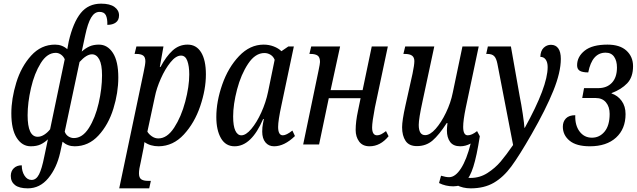

<svg xmlns="http://www.w3.org/2000/svg" viewBox="-20 -790 3482 1050"><path d="M39 172Q39 146 55.5 130Q72 114 99 114Q99 147 114 170.5Q129 194 153 194Q178 194 193.5 163.5Q209 133 222 67L242 -28Q223 -10 201.5 0Q180 10 148 10Q101 10 71.5 -36Q42 -82 42 -170Q42 -250 69 -338Q96 -426 150.5 -486Q205 -546 281 -546Q320 -546 348 -521L356 -564Q380 -667 421.5 -718.5Q463 -770 533 -770Q581 -770 606 -752Q631 -734 631 -706Q631 -680 613.5 -667Q596 -654 567 -654Q568 -688 559 -706.5Q550 -725 524 -725Q497 -725 478.5 -694Q460 -663 446 -597L427 -508Q447 -526 469 -536Q491 -546 521 -546Q568 -546 597.5 -500.5Q627 -455 627 -366Q627 -283 600 -195.5Q573 -108 518.5 -49Q464 10 388 10Q350 10 322 -15L309 45Q290 129 244 184.5Q198 240 132 240Q85 240 62 222Q39 204 39 172ZM254 -83 334 -466Q327 -482 313.5 -491.5Q300 -501 285 -501Q238 -501 203 -445Q168 -389 149.5 -308.5Q131 -228 131 -160Q131 -42 186 -42Q204 -42 222 -53.5Q240 -65 254 -83ZM538 -378Q538 -437 523 -465Q508 -493 483 -493Q453 -493 415 -451L334 -70Q340 -53 354 -44Q368 -35 384 -35Q431 -35 466 -90Q501 -145 519.5 -225.5Q538 -306 538 -378Z M765 -393Q775 -439 775 -455Q775 -478 762.5 -486.5Q750 -495 726 -495H716L726 -536H874L854 -424H858Q888 -481 923.5 -513.5Q959 -546 1006 -546Q1054 -546 1080 -503.5Q1106 -461 1106 -383Q1106 -301 1075 -209.5Q1044 -118 985.5 -54.5Q927 9 848 10Q802 10 770 -13Q769 -9 767.5 4.5Q766 18 762 35L750 95Q740 135 740 158Q740 182 752.5 190.5Q765 199 788 199H805L796 240H632ZM1015 -383Q1015 -428 1004.5 -457Q994 -486 970 -486Q942 -486 912.5 -449.5Q883 -413 859.5 -360Q836 -307 827 -261L786 -70Q794 -56 810.5 -44.5Q827 -33 846 -33Q894 -33 932.5 -92Q971 -151 993 -234Q1015 -317 1015 -383Z M1163 -150Q1163 -235 1195.5 -328Q1228 -421 1287.5 -483.5Q1347 -546 1422 -546Q1451 -546 1477 -536Q1503 -526 1519 -510L1557 -536H1587L1519 -214Q1501 -131 1501 -96Q1501 -50 1527 -50Q1546 -50 1579 -76L1593 -46Q1535 10 1479 10Q1449 10 1431.5 -11.5Q1414 -33 1414 -70Q1414 -95 1418 -114Q1422 -133 1423 -139H1419Q1355 10 1263 10Q1214 10 1188.5 -34Q1163 -78 1163 -150ZM1446 -288 1482 -463Q1475 -481 1459.5 -490.5Q1444 -500 1426 -500Q1376 -500 1337 -441.5Q1298 -383 1276.5 -301Q1255 -219 1255 -153Q1255 -101 1267 -75.5Q1279 -50 1300 -50Q1325 -50 1354.5 -85Q1384 -120 1409 -175Q1434 -230 1446 -288Z M1925 -79Q1925 -125 1938 -185L1952 -253H1778L1725 0H1638L1722 -404Q1730 -442 1730 -451Q1730 -477 1717 -486Q1704 -495 1679 -495H1672L1682 -536H1840L1788 -297H1963L2013 -536H2101L2030 -201Q2015 -122 2015 -93Q2015 -50 2042 -50Q2053 -50 2064 -55.5Q2075 -61 2091 -73L2105 -45Q2060 10 2001 10Q1963 10 1944 -16Q1925 -42 1925 -79Z M2604 -45Q2587 64 2568.5 122Q2550 180 2524.5 204.5Q2499 229 2459 229Q2417 229 2381 211L2392 171Q2418 179 2436 179Q2470 179 2501 131Q2532 83 2554 -5Q2526 10 2497 10Q2459 10 2441.5 -14Q2424 -38 2424 -77Q2424 -89 2427 -117H2423Q2381 -52 2345.5 -21.5Q2310 9 2260 9Q2217 9 2198 -19.5Q2179 -48 2179 -94Q2179 -131 2197 -212L2236 -387Q2246 -435 2246 -456Q2246 -476 2233.5 -485.5Q2221 -495 2194 -495H2186L2196 -536H2355L2291 -237Q2270 -141 2270 -107Q2270 -51 2305 -51Q2332 -51 2362.5 -85.5Q2393 -120 2419 -174Q2445 -228 2456 -283L2509 -536H2598L2527 -200Q2513 -132 2513 -96Q2513 -50 2538 -50Q2560 -50 2589 -73Z M2477 222 2491 173Q2515 183 2554 183Q2604 183 2646 156Q2688 129 2718 93.5Q2748 58 2786 3L2700 -442Q2694 -472 2682 -483.5Q2670 -495 2647 -495H2639L2648 -536H2774L2822 -264Q2831 -220 2839 -166Q2847 -112 2848 -91H2850Q2975 -317 2975 -423Q2975 -449 2964.5 -464Q2954 -479 2935 -479Q2936 -512 2953 -528.5Q2970 -545 2993 -545Q3019 -545 3033 -525.5Q3047 -506 3047 -468Q3047 -395 3006 -293.5Q2965 -192 2887 -56Q2820 61 2776.5 120Q2733 179 2680.5 209.5Q2628 240 2554 240Q2511 240 2477 222Z M3058 -97Q3058 -125 3075 -142.5Q3092 -160 3126 -160Q3124 -105 3149.5 -71Q3175 -37 3217 -37Q3259 -37 3286.5 -70.5Q3314 -104 3314 -167Q3314 -206 3294 -230Q3274 -254 3238 -254H3164L3174 -308H3251Q3299 -308 3326.5 -337.5Q3354 -367 3354 -421Q3354 -457 3338.5 -479.5Q3323 -502 3292 -502Q3218 -502 3197 -394Q3165 -394 3150.5 -403Q3136 -412 3136 -433Q3136 -480 3177.5 -513Q3219 -546 3302 -546Q3370 -546 3406 -513Q3442 -480 3442 -428Q3442 -368 3410 -334.5Q3378 -301 3325 -281L3324 -279Q3358 -268 3379.5 -238.5Q3401 -209 3401 -166Q3401 -85 3349 -37.5Q3297 10 3206 10Q3132 10 3095 -20.5Q3058 -51 3058 -97Z"/></svg>

Font: Noto Serif Cond
Style: Italic
Weight: 400
Width: 3
Italic angle: -12°
Designer: Monotype Design Team
Foundry: Monotype Imaging Inc.
Version: Version 1.001